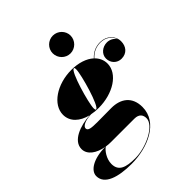

<svg xmlns="http://www.w3.org/2000/svg" viewBox="-349 -871 1283 1283"><g transform="rotate(-45 292.5 -229.5)"><path d="M289.5 -635.5C289.5 -589 327.5 -551 373.5 -551C419.5 -551 458 -589 458 -635.5C458 -681.5 419.5 -719 373.5 -719C327.5 -719 289.5 -681.5 289.5 -635.5ZM249 -160C385.5 -160 500.5 -233 500.5 -328.5C500.5 -362.5 486.5 -392 462.5 -415C491.5 -446.5 525 -461.5 566.5 -461.5C614 -461.5 651.5 -433.5 663 -395C651 -417.5 623.5 -431.5 597.5 -431.5C554 -431.5 516.5 -400.5 516.5 -359C516.5 -316 549 -284.5 589.5 -284.5C641.5 -284.5 670 -322 670 -369.5C670 -422.5 625.5 -465 566.5 -465C524 -465 489 -449 460 -417.5C424 -450.5 367 -469.5 299 -469.5C162.5 -469.5 47.5 -392 47.5 -296.5C47.5 -232 97 -186.5 171.5 -168.5C77 -163 -27 -124.5 -27 -47C-27 7 27 43 95 54.5C-18.5 55.5 -85 100 -85 150.5C-85 230.5 16.5 260 140 260C294.5 260 460.5 188 460.5 42C460.5 -54 398 -100.5 308 -100.5C279.5 -100.5 212 -99.5 177 -99.5C118 -99.5 90 -103 90 -125.5C90 -143.5 119 -164 182.5 -166.5C203 -162 225.5 -160 249 -160ZM229.5 -165.5C224 -165.5 223 -173 223 -182.5C223 -231.5 289.5 -465 318.5 -465C325 -465 325 -458 325 -448.5C325 -399.5 258.5 -165.5 229.5 -165.5ZM44 165C44 114.5 78.5 69.5 100 55.5C115 58 130.5 59 146.5 59H367C411.5 59 426.5 84.5 426.5 114C426.5 184 287 250.5 185 250.5C96.5 250.5 44 232.5 44 165Z"/></g></svg>

Font: Bodoni* 48pt Fatface
Style: Italic
Weight: 900
Italic angle: -13°
Version: Version 2.3